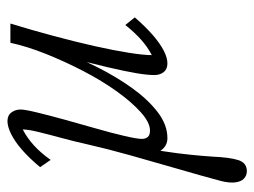

<svg xmlns="http://www.w3.org/2000/svg" viewBox="-104 -359 685 517"><g transform="rotate(-90 238.5 -100.5)"><path d="M429.7 -105.5 450.2 -80.1Q425.8 -51.8 403.3 -32.2Q380.9 -12.7 361.3 -2.4Q341.8 7.8 326.2 7.8Q310.5 7.8 302.7 -2.4Q294.9 -12.7 294.9 -27.3Q294.9 -45.9 299.8 -75.2Q304.7 -104.5 315.9 -152.8Q327.1 -201.2 347.7 -276.4H358.4Q340.8 -230.5 315.9 -180.7Q291 -130.9 260.3 -87.9Q229.5 -44.9 195.3 -18.6Q161.1 7.8 125 7.8Q103.5 7.8 90.8 -11.2Q78.1 -30.3 82 -59.6L96.7 -52.7Q93.8 -28.3 88.9 2.9Q84 34.2 80.6 67.4Q77.1 100.6 75.2 129.9Q73.2 175.8 65.9 198.7Q58.6 221.7 36.1 221.7Q24.4 221.7 16.1 213.9Q7.8 206.1 5.9 190.4Q3.9 174.8 9.8 151.4Q24.4 96.7 43 33.2Q61.5 -30.3 79.1 -93.3Q96.7 -156.2 108.4 -208Q116.2 -243.2 125.5 -277.3Q134.8 -311.5 141.6 -339.4Q148.4 -367.2 148.4 -381.8Q126 -370.1 106 -352.1Q85.9 -334 66.4 -306.6L46.9 -335Q71.3 -364.3 93.8 -383.8Q116.2 -403.3 136.2 -413.1Q156.2 -422.9 170.9 -422.9Q186.5 -422.9 194.3 -412.1Q202.1 -401.4 202.1 -387.7Q202.1 -376 194.3 -343.8Q186.5 -311.5 174.8 -269Q163.1 -226.6 150.9 -184.1Q138.7 -141.6 130.9 -107.9Q123 -74.2 123 -60.5Q123 -51.8 127.9 -45.4Q132.8 -39.1 145.5 -39.1Q167 -39.1 194.3 -63.5Q221.7 -87.9 250.5 -127.9Q279.3 -168 305.2 -217.8Q331.1 -267.6 351.6 -318.8Q372.1 -370.1 381.8 -415H433.6Q416 -357.4 400.4 -299.3Q384.8 -241.2 373 -189Q361.3 -136.7 355 -96.7Q348.6 -56.6 348.6 -34.2Q371.1 -45.9 390.6 -63.5Q410.2 -81.1 429.7 -105.5Z"/></g></svg>

Font: Crimson Pro ExtraLight
Style: Italic
Weight: 250
Italic angle: -12°
Designer: Jacques Le Bailly
Foundry: Baron von Fonthausen
Version: Version 1.003